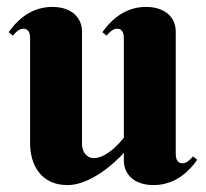

<svg xmlns="http://www.w3.org/2000/svg" viewBox="-20 -527 595 555"><path d="M488 -436C488 -475 459 -507 402 -507C335 -507 295 -461 276 -434L288 -424C296 -433 306 -444 318 -444C337 -444 338 -426 338 -414V-129C328 -116 289 -70 251 -70C228 -70 217 -92 217 -110V-436C217 -475 188 -507 131 -507C64 -507 24 -461 5 -434L17 -424C25 -433 35 -444 47 -444C66 -444 67 -426 67 -414V-112C67 -54 96 8 175 8C256 8 338 -85 338 -85V-63C338 -24 367 8 424 8C491 8 531 -38 550 -65L538 -75C530 -66 520 -55 508 -55C489 -55 488 -73 488 -85Z"/></svg>

Font: Berkshire Swash
Style: Regular
Weight: 700
Designer: Astigmatic (AOETI)
Foundry: Astigmatic (AOETI)
Version: Version 1.000